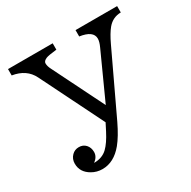

<svg xmlns="http://www.w3.org/2000/svg" viewBox="-149 -683 938 945"><g transform="rotate(-30 320.0 -210.5)"><path d="M14.2 -540H268.1V-503.9Q219.7 -498.5 207.5 -493.2Q188 -484.9 188 -471.7Q188 -455.6 198.2 -436L342.3 -146L460 -405.3Q472.2 -431.6 472.2 -449.2Q472.2 -493.2 397.9 -503.9V-540H634.3V-503.9Q588.4 -503.4 558.6 -467.8Q537.1 -441.9 514.2 -393.1L350.1 -45.9Q318.8 19.5 288.1 57.1Q236.8 119.1 171.9 119.1Q139.6 119.1 112.8 103.5Q65.9 76.7 65.9 27.8Q65.9 1 84 -17.1Q100.1 -33.2 123.5 -33.2Q147 -33.2 162.1 -17.1Q177.2 -0.5 177.2 24.9Q177.2 51.8 150.4 71.8Q197.3 71.8 226.1 43.9Q252 19 278.3 -32.2L299.3 -73.2L122.1 -430.2Q91.8 -491.7 14.2 -503.9Z"/></g></svg>

Font: BIZ UDPMincho
Style: Regular
Weight: 400
Designer: TypeBank Co., Ltd.
Foundry: Morisawa Inc.
Version: Version 1.06